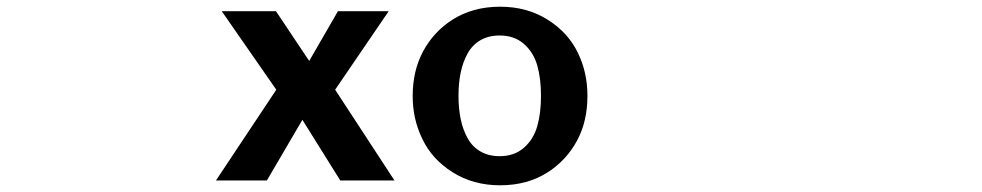

<svg xmlns="http://www.w3.org/2000/svg" viewBox="-20 -533 2901 567"><path d="M1145 0H984.9L873 -179.2L768.1 0H617.7L795.9 -268.1L634.8 -500H794.9L893.1 -353L978 -500H1127.9L969.7 -268.1Z M1714.8 -250Q1714.8 -174.3 1683.8 -117.2Q1652.8 -60.1 1598.6 -24.9Q1538.1 14.2 1457 14.2Q1377.4 14.2 1316.4 -24.4Q1255.4 -63 1227.1 -123Q1198.7 -181.2 1198.7 -249Q1198.7 -324.7 1229.7 -381.8Q1260.7 -439 1314.9 -474.1Q1375.5 -513.2 1457 -513.2Q1536.6 -513.2 1597.7 -474.6Q1658.7 -436 1687 -376Q1714.8 -318.8 1714.8 -250ZM1455.6 -71.8Q1498.5 -71.8 1526.9 -96.4Q1555.2 -121.1 1566.4 -159.7Q1577.6 -198.2 1577.6 -250Q1577.6 -301.8 1566.4 -340.3Q1555.2 -378.9 1526.9 -403.6Q1498.5 -428.2 1455.6 -428.2Q1422.9 -428.2 1398.9 -414.3Q1375 -400.4 1361.1 -375.5Q1347.2 -350.6 1340.6 -319.3Q1334 -288.1 1334 -250Q1334 -211.9 1340.6 -180.7Q1347.2 -149.4 1361.1 -124.5Q1375 -99.6 1398.9 -85.7Q1422.9 -71.8 1455.6 -71.8Z"/></svg>

Font: Perun
Style: Bold
Weight: 700
Foundry: Copyright (c) Stefan Peev, Context Ltd, 2016
Version: Version 1.0000